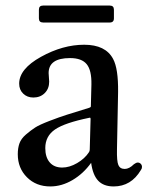

<svg xmlns="http://www.w3.org/2000/svg" viewBox="-20 -661 541 691"><path d="M135 -580Q120 -580 120 -595V-626Q120 -641 135 -641H375Q390 -641 390 -626V-595Q390 -580 375 -580ZM491 -60Q491 -54 487 -49Q452 10 389 10Q353 10 333.5 -10.5Q314 -31 308 -75Q280 -36 241 -13Q202 10 161 10Q110 10 77 -23Q44 -56 44 -106Q44 -128 50 -145Q56 -162 73.5 -177Q91 -192 106.5 -202Q122 -212 158.5 -226Q195 -240 220.5 -248Q246 -256 301 -273Q307 -275 307 -278L309 -357Q310 -408 292 -430Q274 -452 232 -452Q155 -452 155 -398Q155 -393 156 -382.5Q157 -372 157 -367Q157 -342 141 -326Q125 -310 100 -310Q78 -310 63.5 -324Q49 -338 49 -360Q49 -413 127.5 -456.5Q206 -500 283 -500Q360 -500 387 -449Q406 -414 405 -330L401 -124Q400 -81 406 -67Q412 -53 429 -53Q445 -53 462 -70Q470 -76 476 -76Q482 -76 486.5 -71.5Q491 -67 491 -60ZM303 -123 306 -232Q306 -236 305 -237Q304 -238 301 -237Q213 -219 178 -195Q143 -171 143 -128Q143 -95 159 -76.5Q175 -58 204 -58Q230 -58 257.5 -74Q285 -90 300 -113Q303 -117 303 -123Z"/></svg>

Font: Caslon OS
Style: Regular
Weight: 400
Designer: Alfredo Marco Pradil
Foundry: Hanken Design Co.
Version: Version 1.000;PS 001.000;hotconv 1.0.88;makeotf.lib2.5.64775